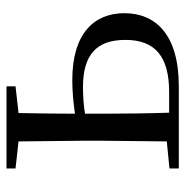

<svg xmlns="http://www.w3.org/2000/svg" viewBox="-10 -546 556 575"><g transform="rotate(-90 267.5 -258.0)"><path d="M51 0H297C454 0 516 -71 516 -163C516 -252 457 -319 316 -319C283 -319 249 -316 215 -311C215 -364 216 -432 217 -480L297 -489V-516H51V-489L132 -480L134 -288V-229L132 -36L51 -28ZM215 -281C241 -285 267 -287 294 -287C391 -287 436 -247 436 -160C436 -70 385 -29 280 -29H218C216 -85 215 -171 215 -229Z"/></g></svg>

Font: Harano Aji Mincho KR
Style: Regular
Weight: 400
Foundry: Masamichi Hosoda
Version: HaranoAjiMinchoKR-Regular version 20230610;ttx 4.39.4